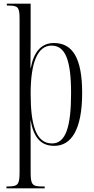

<svg xmlns="http://www.w3.org/2000/svg" viewBox="-20 -780 509 1040"><path d="M15 240H222V230H210C155 230 146 221 146 153V21C146 -27 146 -97 145 -127H146C163 -34 202 10 274 10C367 10 425 -79 425 -277C425 -467 372 -547 272 -547C203 -547 163 -498 147 -413H145C146 -487 146 -526 146 -569V-760H17V-750H20C77 -750 86 -744 86 -678V153C86 221 77 230 20 230H15ZM262 -3C175 -3 146 -103 146 -273C146 -442 184 -533 259 -533C332 -533 365 -459 365 -276C365 -96 337 -3 262 -3Z"/></svg>

Font: Noto Serif Display ExtraCondensed Light
Style: Regular
Weight: 300
Width: 2
Designer: Monotype Design Team
Foundry: Monotype Imaging Inc.
Version: Version 2.009